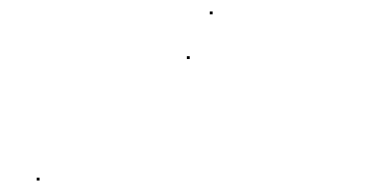

<svg xmlns="http://www.w3.org/2000/svg" viewBox="-20 -579 657 335"><path d="M346 -554V-559H351V-554ZM306 -476V-481H311V-476ZM44 -264V-269H49V-264Z"/></svg>

Font: FRB American Cursive Just Beginnings
Style: Italic
Weight: 400
Italic angle: -25°
Version: Version 2.0;Modular Font Editor K font №1